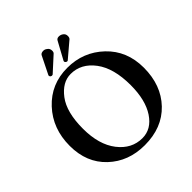

<svg xmlns="http://www.w3.org/2000/svg" viewBox="-220 -998 1170 1170"><g transform="rotate(-45 365.0 -412.5)"><path d="M490.2 -819.8Q503.4 -810.1 502.9 -792Q502.9 -778.8 496.1 -772L397 -688Q395 -686 390.1 -686Q386.2 -686 381.1 -689.9Q376 -693.8 376 -699.2Q376 -703.1 377 -704.1L439 -817.9Q445.8 -830.1 461.9 -829.8Q478 -829.6 490.2 -819.8ZM356.9 -826.2Q372.1 -816.4 372.1 -796.9Q372.1 -783.7 365.2 -777.8L271 -691.9Q265.1 -689.9 263.2 -689.9Q261.2 -689.9 254.9 -692.9Q249 -697.8 249 -704.1Q249 -707 250 -708L307.1 -823.2Q314 -835.4 334 -835Q345.7 -835 356.9 -826.2ZM351.1 -617.2Q279.3 -617.2 223.6 -543.7Q168 -470.2 168 -328.1Q168 -190.9 230 -110.8Q292 -30.8 383.8 -30.8Q461.9 -30.8 512 -106.4Q562 -182.1 562 -310.1Q562 -456.1 501.5 -536.6Q440.9 -617.2 351.1 -617.2ZM693.8 -329.1Q693.8 -178.2 604 -84.2Q514.2 9.8 363.8 9.8Q223.6 9.8 130.4 -78.1Q37.1 -166 37.1 -311Q37.1 -459 129.6 -558.6Q222.2 -658.2 362.8 -658.2Q500 -658.2 596.9 -566.2Q693.8 -474.1 693.8 -329.1Z"/></g></svg>

Font: Linux Libertine
Style: Semibold
Weight: 600
Designer: Philipp H. Poll
Foundry: Philipp H. Poll
Version: Version 5.1.2 ; ttfautohint (v0.9)